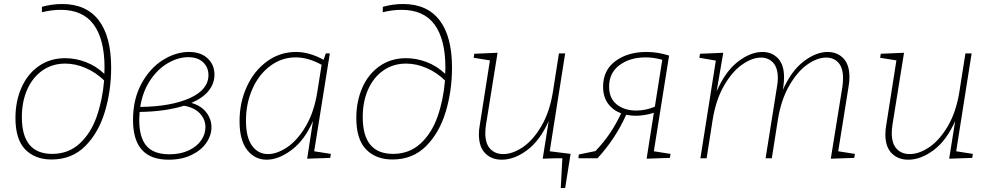

<svg xmlns="http://www.w3.org/2000/svg" viewBox="-20 -789 4939 957"><path d="M534 -452Q534 -336 502.5 -231.5Q471 -127 404.5 -60.5Q338 6 237 6Q155 6 106 -44Q57 -94 57 -201Q57 -283 86.5 -351Q116 -419 172.5 -459Q229 -499 305 -499Q357 -499 408 -479.5Q459 -460 500 -421Q501 -432 501 -452Q501 -593 447 -666.5Q393 -740 283 -740Q237 -740 189 -728V-755Q239 -769 290 -769Q410 -769 472 -688Q534 -607 534 -452ZM499 -388Q458 -428 407 -450Q356 -472 305 -472Q241 -472 192 -438Q143 -404 116 -343.5Q89 -283 89 -205Q89 -22 240 -22Q321 -22 377 -73.5Q433 -125 462 -208Q491 -291 499 -388Z M1034 -155Q1034 -114 1008 -76.5Q982 -39 933.5 -16Q885 7 821 7Q731 7 687 -42.5Q643 -92 643 -191Q643 -294 684.5 -371Q726 -448 790.5 -489Q855 -530 922 -530Q981 -530 1015 -498Q1049 -466 1049 -417Q1049 -372 1019.5 -336Q990 -300 934 -276Q983 -262 1008.5 -228.5Q1034 -195 1034 -155ZM679 -256Q833 -258 926 -300Q1019 -342 1019 -415Q1019 -453 992.5 -478.5Q966 -504 918 -504Q869 -504 818 -475Q767 -446 729 -389.5Q691 -333 679 -256ZM1004 -155Q1004 -194 976.5 -223.5Q949 -253 897 -262Q805 -233 676 -231Q674 -205 674 -191Q674 -104 710 -62Q746 -20 824 -20Q880 -20 921 -39.5Q962 -59 983 -90Q1004 -121 1004 -155Z M1546 -35 1629 -22 1626 -2 1511 2 1540 -186Q1499 -91 1434 -42Q1369 7 1309 7Q1250 7 1212 -41.5Q1174 -90 1174 -185Q1174 -278 1210.5 -357.5Q1247 -437 1311.5 -483.5Q1376 -530 1455 -530Q1522 -530 1593 -491L1604 -523H1624ZM1562 -333 1583 -466Q1516 -503 1454 -503Q1384 -503 1327 -460.5Q1270 -418 1238 -345.5Q1206 -273 1206 -188Q1206 -104 1236.5 -62.5Q1267 -21 1315 -21Q1361 -21 1412 -55.5Q1463 -90 1504.5 -160.5Q1546 -231 1562 -333Z M2233 -452Q2233 -336 2201.5 -231.5Q2170 -127 2103.5 -60.5Q2037 6 1936 6Q1854 6 1805 -44Q1756 -94 1756 -201Q1756 -283 1785.5 -351Q1815 -419 1871.5 -459Q1928 -499 2004 -499Q2056 -499 2107 -479.5Q2158 -460 2199 -421Q2200 -432 2200 -452Q2200 -593 2146 -666.5Q2092 -740 1982 -740Q1936 -740 1888 -728V-755Q1938 -769 1989 -769Q2109 -769 2171 -688Q2233 -607 2233 -452ZM2198 -388Q2157 -428 2106 -450Q2055 -472 2004 -472Q1940 -472 1891 -438Q1842 -404 1815 -343.5Q1788 -283 1788 -205Q1788 -22 1939 -22Q2020 -22 2076 -73.5Q2132 -125 2161 -208Q2190 -291 2198 -388Z M2824 -22 2797 148H2775L2783 0H2743L2685 2L2715 -186Q2672 -89 2608 -41Q2544 7 2481 7Q2430 7 2398.5 -25Q2367 -57 2367 -119Q2367 -142 2371 -163L2422 -488L2341 -501L2344 -521L2460 -526L2402 -165Q2399 -144 2399 -125Q2399 -73 2423.5 -47Q2448 -21 2488 -21Q2535 -21 2586 -55.5Q2637 -90 2678.5 -160.5Q2720 -231 2736 -332L2766 -523H2797L2720 -35Z M3239 -35 3322 -22 3319 -2 3203 2 3239 -227Q3193 -212 3147 -212Q3126 -212 3101 -217Q3049 -99 2958 0H2863L2865 -19L2948 -36Q2989 -79 3019.5 -124Q3050 -169 3076 -224Q3034 -240 3010 -273.5Q2986 -307 2986 -357Q2986 -439 3047.5 -484.5Q3109 -530 3202 -530Q3259 -530 3315 -512ZM3244 -257 3281 -491Q3239 -503 3198 -503Q3120 -503 3068 -464.5Q3016 -426 3016 -357Q3016 -299 3054 -268.5Q3092 -238 3152 -238Q3197 -238 3244 -257Z M4158 -35 4241 -22 4238 -2 4121 2 4179 -358Q4182 -381 4182 -399Q4182 -451 4159 -476.5Q4136 -502 4098 -502Q4053 -502 4003.5 -467Q3954 -432 3913.5 -361.5Q3873 -291 3857 -191L3827 0H3796L3853 -358Q3857 -378 3857 -400Q3857 -451 3833.5 -476.5Q3810 -502 3773 -502Q3729 -502 3679 -467Q3629 -432 3588.5 -361.5Q3548 -291 3532 -191L3502 0H3471L3548 -487L3466 -501L3469 -521L3585 -526L3552 -334Q3596 -434 3658.5 -482Q3721 -530 3780 -530Q3828 -530 3858 -498Q3888 -466 3888 -404Q3888 -384 3885 -361L3882 -341Q3925 -437 3986.5 -483.5Q4048 -530 4105 -530Q4153 -530 4183.5 -498.5Q4214 -467 4214 -405Q4214 -381 4210 -360Z M4746 -35 4829 -22 4826 -2 4711 2 4741 -186Q4698 -89 4634 -41Q4570 7 4507 7Q4456 7 4424.5 -25Q4393 -57 4393 -119Q4393 -142 4397 -163L4448 -488L4367 -501L4370 -521L4486 -526L4428 -165Q4425 -144 4425 -125Q4425 -73 4449.5 -47Q4474 -21 4514 -21Q4561 -21 4612 -55.5Q4663 -90 4704.5 -160.5Q4746 -231 4762 -332L4792 -523H4823Z"/></svg>

Font: Bitter Pro ExtraLight
Style: Italic
Weight: 275
Italic angle: -9°
Designer: Sol Matas, and Bitter project Authors
Foundry: Sol Matas
Version: Version 1.010